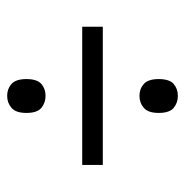

<svg xmlns="http://www.w3.org/2000/svg" viewBox="-10 -632 529 550"><g transform="rotate(90 255.0 -357.5)"><path d="M255 -492Q235 -492 221 -504.5Q207 -517 207 -547Q207 -578 221 -590Q235 -602 255 -602Q275 -602 289.5 -590Q304 -578 304 -547Q304 -517 289.5 -504.5Q275 -492 255 -492ZM57 -328V-387H453V-328ZM255 -113Q235 -113 221 -125.5Q207 -138 207 -168Q207 -199 221 -211Q235 -223 255 -223Q275 -223 289.5 -211Q304 -199 304 -168Q304 -138 289.5 -125.5Q275 -113 255 -113Z"/></g></svg>

Font: Noto Serif Lao SemCond
Style: Regular
Weight: 400
Width: 4
Designer: Monotype Design Team
Foundry: Monotype Imaging Inc.
Version: Version 2.004; ttfautohint (v1.8.4.7-5d5b)